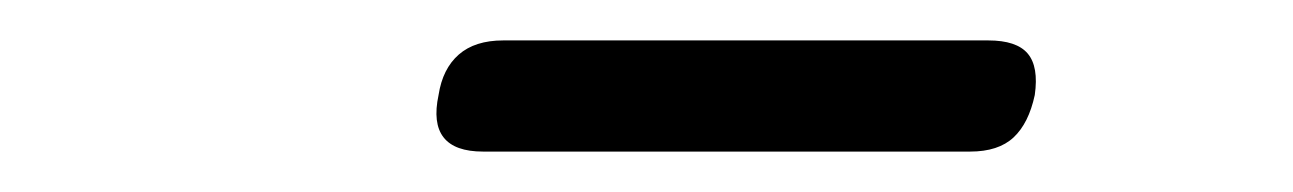

<svg xmlns="http://www.w3.org/2000/svg" viewBox="-20 -754 640 95"><path d="M219 -679Q205 -679 199.5 -686Q194 -693 197 -707Q199 -720 207 -727Q215 -734 229 -734H469Q483 -734 488.5 -727.5Q494 -721 492 -707Q489 -693 481.5 -686Q474 -679 460 -679Z"/></svg>

Font: Maple Mono NL ExtraLight
Style: Italic
Weight: 275
Italic angle: -10°
Monospace: yes
Designer: subframe7536
Version: Version 7.000